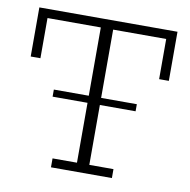

<svg xmlns="http://www.w3.org/2000/svg" viewBox="-69 -652 713 720"><g transform="rotate(10 287.0 -291.5)"><path d="M171 0V-34H264V-549H61V-396H24V-583H550V-396H513V-549H311V-34H403V0ZM131 -262V-289H447V-262Z"/></g></svg>

Font: Rokkitt SemiBold ExtraLight
Style: Regular
Weight: 250
Version: Version 3.103